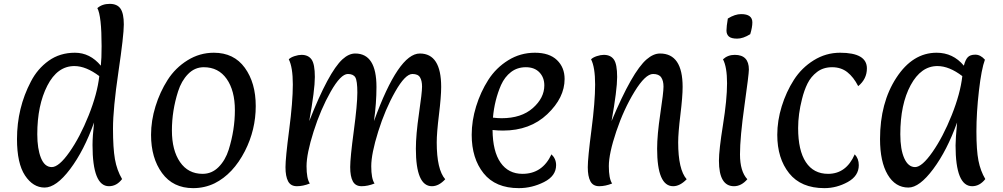

<svg xmlns="http://www.w3.org/2000/svg" viewBox="-20 -957 5195 994"><path d="M506 -718Q506 -874 484 -915Q509 -937 548 -937Q587 -937 604 -912Q621 -887 621 -830.5Q621 -774 593 -584Q565 -394 565 -292Q565 -190 575 -133Q585 -76 612 -30Q584 7 544 7Q459 7 459 -206Q459 -251 467 -323Q415 -177 343 -81.5Q271 14 211 14Q151 14 109.5 -48.5Q68 -111 68 -237Q68 -398 140 -535Q174 -601 232 -642.5Q290 -684 368 -684Q446 -684 502 -617Q506 -653 506 -718ZM365 -615Q277 -615 225 -513.5Q173 -412 173 -262Q173 -187 192 -139.5Q211 -92 248 -92Q285 -92 339.5 -169.5Q394 -247 439 -359.5Q484 -472 494 -563Q425 -615 365 -615Z M1035 -609Q988 -609 953.5 -573.5Q919 -538 902 -484Q870 -384 870 -281.5Q870 -179 912 -118Q954 -57 1029 -57Q1077 -57 1112 -92.5Q1147 -128 1164 -182Q1196 -285 1196 -386.5Q1196 -488 1153.5 -548.5Q1111 -609 1035 -609ZM980 17Q876 17 819 -61Q762 -139 762 -259Q762 -332 785 -406.5Q808 -481 848 -543.5Q888 -606 951 -645Q1014 -684 1087 -684Q1191 -684 1247.5 -606Q1304 -528 1304 -408Q1304 -285 1248 -175Q1187 -56 1091 -8Q1039 17 980 17Z M1919 -7Q1884 7 1852 7Q1820 7 1806.5 -18.5Q1793 -44 1793 -92Q1793 -140 1811.5 -278Q1830 -416 1830 -477.5Q1830 -539 1819.5 -556.5Q1809 -574 1781 -574Q1744 -574 1692 -482.5Q1640 -391 1603.5 -276Q1567 -161 1567 -96.5Q1567 -32 1584 -7Q1549 7 1517 7Q1485 7 1471.5 -18.5Q1458 -44 1458 -91.5Q1458 -139 1477 -284.5Q1496 -430 1496 -519.5Q1496 -609 1475 -650Q1485 -660 1505 -666.5Q1525 -673 1541 -673Q1576 -673 1593 -649Q1610 -625 1610 -558.5Q1610 -492 1581 -330Q1681 -584 1753 -650Q1786 -680 1819 -680Q1929 -680 1929 -507Q1929 -422 1916 -330Q2043 -680 2153.5 -680Q2264 -680 2264 -507Q2264 -457 2252.5 -363Q2241 -269 2241 -220Q2241 -79 2285 -29Q2252 7 2216 7Q2133 7 2133 -187Q2133 -259 2149 -368.5Q2165 -478 2165 -508.5Q2165 -539 2154.5 -556.5Q2144 -574 2115 -574Q2078 -574 2026 -482.5Q1974 -391 1938 -276Q1902 -161 1902 -96.5Q1902 -32 1919 -7Z M2584 -281Q2557 -281 2530 -284Q2531 -173 2571.5 -115Q2612 -57 2685 -57Q2788 -57 2835 -158Q2859 -135 2859 -102Q2859 -46 2796.5 -14.5Q2734 17 2666 17Q2545 17 2483.5 -60Q2422 -137 2422 -259Q2422 -332 2445 -406.5Q2468 -481 2508 -543.5Q2548 -606 2611 -645Q2674 -684 2749 -684Q2824 -684 2863.5 -646Q2903 -608 2903 -548Q2903 -451 2813.5 -366Q2724 -281 2584 -281ZM2574 -517Q2540 -439 2532 -348Q2556 -345 2577 -345Q2679 -345 2738.5 -397.5Q2798 -450 2798 -515Q2798 -556 2772.5 -582.5Q2747 -609 2702.5 -609Q2658 -609 2625.5 -584Q2593 -559 2574 -517Z M3397 -680Q3514 -680 3514 -507Q3514 -457 3502.5 -363Q3491 -269 3491 -220Q3491 -79 3535 -29Q3500 7 3465 7Q3382 7 3382 -187Q3382 -259 3398.5 -368.5Q3415 -478 3415 -508.5Q3415 -539 3403 -556.5Q3391 -574 3361 -574Q3321 -574 3265 -482.5Q3209 -391 3170.5 -276.5Q3132 -162 3132 -97Q3132 -32 3149 -7Q3114 7 3082 7Q3050 7 3036.5 -18.5Q3023 -44 3023 -91.5Q3023 -139 3042 -284.5Q3061 -430 3061 -519.5Q3061 -609 3040 -650Q3050 -660 3070 -666.5Q3090 -673 3106 -673Q3141 -673 3158 -649Q3175 -625 3175 -558.5Q3175 -492 3146 -330Q3253 -586 3328 -650Q3363 -680 3397 -680Z M3875 -841Q3875 -816 3864 -780Q3827 -757 3796.5 -757Q3766 -757 3753.5 -768Q3741 -779 3741 -799Q3741 -819 3748 -861Q3785 -884 3817 -884Q3875 -884 3875 -841ZM3780 7Q3702 7 3702 -125Q3702 -180 3723 -311Q3744 -442 3744 -526Q3744 -610 3723 -650Q3748 -673 3784 -673Q3857 -673 3857 -597Q3857 -573 3834 -409.5Q3811 -246 3811 -158Q3811 -70 3849 -29Q3818 7 3780 7Z M4248 17Q4127 17 4065.5 -60Q4004 -137 4004 -259Q4004 -332 4027 -406.5Q4050 -481 4090 -543.5Q4130 -606 4193 -645Q4256 -684 4329 -684Q4468 -684 4468 -603Q4468 -548 4423 -511Q4399 -558 4366.5 -583.5Q4334 -609 4288 -609Q4242 -609 4210 -584.5Q4178 -560 4160.5 -524.5Q4143 -489 4132 -444Q4112 -366 4112 -294Q4112 -178 4152 -117.5Q4192 -57 4267 -57Q4361 -57 4405 -158Q4426 -136 4426 -102Q4426 -46 4368.5 -14.5Q4311 17 4248 17Z M4683 14Q4615 14 4575.5 -53Q4536 -120 4536 -237Q4536 -425 4620.5 -554.5Q4705 -684 4829 -684Q4914 -684 4970 -617Q4978 -648 4990.5 -661Q5003 -674 5029.5 -674Q5056 -674 5079 -648Q5061 -600 5048 -487Q5035 -374 5035 -276.5Q5035 -179 5045.5 -125.5Q5056 -72 5081 -30Q5052 7 5013 7Q4927 7 4927 -204Q4927 -238 4935 -323Q4883 -178 4811.5 -82Q4740 14 4683 14ZM4833 -615Q4748 -615 4694.5 -516Q4641 -417 4641 -262Q4641 -183 4661.5 -137.5Q4682 -92 4717.5 -92Q4753 -92 4807.5 -170Q4862 -248 4907 -360.5Q4952 -473 4962 -563Q4894 -615 4833 -615Z"/></svg>

Font: Paprika
Style: Regular
Weight: 400
Designer: Eduardo Rodriguez Tunni
Foundry: Eduardo Rodriguez Tunni
Version: Version 1.001